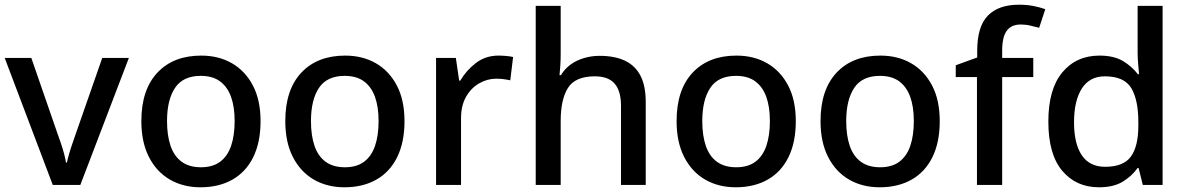

<svg xmlns="http://www.w3.org/2000/svg" viewBox="-20 -785 5037 815"><path d="M204 0 0 -539H113L223 -221Q230 -202 238 -178.5Q246 -155 252 -132.5Q258 -110 260 -95H264Q267 -110 273.5 -132.5Q280 -155 288.5 -179Q297 -203 303 -221L414 -539H527L321 0Z M831 10Q758 10 701.5 -22.5Q645 -55 612.5 -118Q580 -181 580 -271Q580 -404 648 -476.5Q716 -549 834 -549Q908 -549 964.5 -516.5Q1021 -484 1053.5 -422Q1086 -360 1086 -271Q1086 -181 1055 -118Q1024 -55 966.5 -22.5Q909 10 831 10ZM833 -75Q883 -75 914.5 -98.5Q946 -122 961 -166Q976 -210 976 -271Q976 -332 960.5 -374.5Q945 -417 913.5 -440Q882 -463 832 -463Q757 -463 723 -412Q689 -361 689 -271Q689 -210 704 -166Q719 -122 751 -98.5Q783 -75 833 -75Z M1442 10Q1369 10 1312.5 -22.5Q1256 -55 1223.5 -118Q1191 -181 1191 -271Q1191 -404 1259 -476.5Q1327 -549 1445 -549Q1519 -549 1575.5 -516.5Q1632 -484 1664.5 -422Q1697 -360 1697 -271Q1697 -181 1666 -118Q1635 -55 1577.5 -22.5Q1520 10 1442 10ZM1444 -75Q1494 -75 1525.5 -98.5Q1557 -122 1572 -166Q1587 -210 1587 -271Q1587 -332 1571.5 -374.5Q1556 -417 1524.5 -440Q1493 -463 1443 -463Q1368 -463 1334 -412Q1300 -361 1300 -271Q1300 -210 1315 -166Q1330 -122 1362 -98.5Q1394 -75 1444 -75Z M1831 0V-539H1915L1929 -443H1934Q1959 -486 2000 -517.5Q2041 -549 2096 -549Q2111 -549 2128.5 -547.5Q2146 -546 2158 -543L2146 -444Q2133 -447 2118 -449Q2103 -451 2086 -451Q2049 -451 2014.5 -431.5Q1980 -412 1958.5 -374.5Q1937 -337 1937 -283V0Z M2254 0V-760H2360V-558Q2360 -531 2358.5 -507Q2357 -483 2355 -466H2361Q2378 -494 2403.5 -512Q2429 -530 2460.5 -539Q2492 -548 2525 -548Q2589 -548 2632.5 -527.5Q2676 -507 2698.5 -464Q2721 -421 2721 -351V0H2616V-336Q2616 -399 2589 -430Q2562 -461 2505 -461Q2422 -461 2391 -412Q2360 -363 2360 -271V0Z M3103 10Q3030 10 2973.5 -22.5Q2917 -55 2884.5 -118Q2852 -181 2852 -271Q2852 -404 2920 -476.5Q2988 -549 3106 -549Q3180 -549 3236.5 -516.5Q3293 -484 3325.5 -422Q3358 -360 3358 -271Q3358 -181 3327 -118Q3296 -55 3238.5 -22.5Q3181 10 3103 10ZM3105 -75Q3155 -75 3186.5 -98.5Q3218 -122 3233 -166Q3248 -210 3248 -271Q3248 -332 3232.5 -374.5Q3217 -417 3185.5 -440Q3154 -463 3104 -463Q3029 -463 2995 -412Q2961 -361 2961 -271Q2961 -210 2976 -166Q2991 -122 3023 -98.5Q3055 -75 3105 -75Z M3714 10Q3641 10 3584.5 -22.5Q3528 -55 3495.5 -118Q3463 -181 3463 -271Q3463 -404 3531 -476.5Q3599 -549 3717 -549Q3791 -549 3847.5 -516.5Q3904 -484 3936.5 -422Q3969 -360 3969 -271Q3969 -181 3938 -118Q3907 -55 3849.5 -22.5Q3792 10 3714 10ZM3716 -75Q3766 -75 3797.5 -98.5Q3829 -122 3844 -166Q3859 -210 3859 -271Q3859 -332 3843.5 -374.5Q3828 -417 3796.5 -440Q3765 -463 3715 -463Q3640 -463 3606 -412Q3572 -361 3572 -271Q3572 -210 3587 -166Q3602 -122 3634 -98.5Q3666 -75 3716 -75Z M4127 0V-458H4037V-508L4128 -541V-568Q4128 -673 4173.5 -719Q4219 -765 4305 -765Q4339 -765 4367 -759.5Q4395 -754 4417 -746L4391 -667Q4375 -671 4355 -676Q4335 -681 4313 -681Q4273 -681 4253.5 -654.5Q4234 -628 4234 -570V-539H4366V-458H4234V0Z M4645 10Q4548 10 4489 -60Q4430 -130 4430 -269Q4430 -407 4489.5 -478Q4549 -549 4647 -549Q4708 -549 4746.5 -526Q4785 -503 4810 -470H4815Q4814 -484 4811.5 -511.5Q4809 -539 4809 -558V-760H4915V0H4831L4813 -72H4809Q4785 -38 4746 -14Q4707 10 4645 10ZM4671 -77Q4749 -77 4780.5 -120.5Q4812 -164 4812 -252V-267Q4812 -361 4782 -411Q4752 -461 4670 -461Q4605 -461 4572 -409Q4539 -357 4539 -266Q4539 -175 4572 -126Q4605 -77 4671 -77Z"/></svg>

Font: Noto Sans Symbols Medium
Style: Regular
Weight: 500
Version: Version 2.002